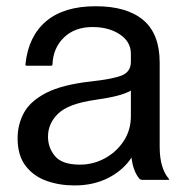

<svg xmlns="http://www.w3.org/2000/svg" viewBox="-20 -562 595 600"><path d="M416 -3Q396 -26.5 391 -69.5Q365 -30 318.8 -6.2Q272.5 17.5 213 17.5Q165.5 17.5 125 3Q84.5 -11.5 59.8 -44Q35 -76.5 35 -130Q35 -173 54.8 -209.5Q74.5 -246 124.5 -271.8Q174.5 -297.5 264.5 -307.5Q333.5 -315 361.2 -326.5Q389 -338 389 -369V-394Q389 -431.5 354.5 -454.5Q320 -477.5 269.5 -477.5Q213.5 -477.5 179.8 -444.8Q146 -412 144 -361Q144 -356.5 139 -356.5H64Q59 -356.5 59.5 -361Q68.5 -448.5 124 -495.5Q179.5 -542.5 279 -542.5Q376.5 -542.5 427.8 -499.2Q479 -456 479 -366.5V-104Q479 -68.5 486.5 -43.8Q494 -19 507.5 -3.5Q510.5 0 506 0H424Q419 0 416 -3ZM130 -135Q130 -100 152.2 -73.8Q174.5 -47.5 230 -47.5Q271 -47.5 307.2 -67Q343.5 -86.5 366.2 -120.8Q389 -155 389 -199V-279Q373 -269.5 345.2 -262.5Q317.5 -255.5 278 -250Q194 -238 162 -207.2Q130 -176.5 130 -135Z"/></svg>

Font: MFEK Sans
Style: Regular
Weight: 400
Designer: Owen Earl
Foundry: indestructible type*
Version: Version 0.001; ttfautohint (v1.8.4.7-5d5b)